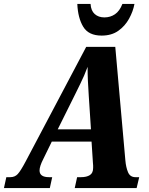

<svg xmlns="http://www.w3.org/2000/svg" viewBox="-59 -951 756 971"><path d="M-39 0 -27 -55H-7Q16 -55 30.5 -70.5Q45 -86 70 -133L377 -714H524L575 -140Q578 -105 588.5 -80Q599 -55 626 -55H645L632 0H319L331 -55H351Q379 -55 395.5 -65.5Q412 -76 412 -102Q412 -108 412 -114.5Q412 -121 411 -127L404 -235H203L160 -147Q141 -110 141 -89Q141 -55 189 -55H205L193 0ZM321 -474 233 -297H401L390 -465Q387 -509 385.5 -543Q384 -577 384 -613Q375 -589 366.5 -569Q358 -549 347 -527Q336 -505 321 -474ZM455 -771Q389 -771 362 -815.5Q335 -860 332 -931H399Q401 -897 420 -880Q439 -863 469 -863Q499 -863 522.5 -879Q546 -895 560 -931H621Q614 -893 593.5 -856Q573 -819 539 -795Q505 -771 455 -771Z"/></svg>

Font: Noto Serif Condensed ExtraBold
Style: Italic
Weight: 800
Width: 3
Italic angle: -12°
Designer: Monotype Design Team
Foundry: Monotype Imaging Inc.
Version: Version 2.014; ttfautohint (v1.8.4.7-5d5b)